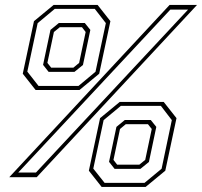

<svg xmlns="http://www.w3.org/2000/svg" viewBox="-20 -720 820 780"><path d="M17.5 0 669 -700H780.5L129 0ZM54 -19H126L744 -681H672ZM124.5 -354.5 72.5 -420.5 118 -634 198 -700H376.5L428.5 -634L383 -420.5L303 -354.5ZM136.5 -371H299L368 -428.5L410 -626L365 -684H202.5L133 -626L91 -429ZM177.5 -428 155 -456.5 185 -598.5 219 -626.5H324.5L347 -598.5L317 -456L282.5 -428ZM188 -445H278L301.5 -464.5L328 -590L313 -609.5H223L199 -590L172.5 -464.5ZM393 39.5 341 -26.5 386.5 -240 466.5 -306H645L697 -240L651.5 -26.5L571.5 39.5ZM405 23H567L636.5 -34.5L678 -232L633.5 -290H471L401 -232L359 -35ZM445.5 -34 423 -62.5 453 -204.5 487 -232.5H592.5L615 -204.5L585 -62L550.5 -34ZM456 -51H546L570 -70.5L596.5 -196L581 -215.5H491L467.5 -196L441 -70.5Z"/></svg>

Font: Tourney ExtraLight
Style: Italic
Weight: 250
Italic angle: -12°
Version: Version 1.015